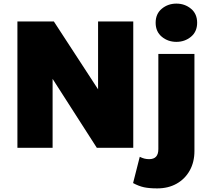

<svg xmlns="http://www.w3.org/2000/svg" viewBox="-20 -819 1160 1064"><path d="M76.5 0V-700H278.5L523.5 -324V-700H718.5V0H516.5L271.5 -382V0ZM851.5 225Q807.5 225 778.2 218.8Q749 212.5 717.5 195.5L754.5 50Q767.5 56.5 780 59.8Q792.5 63 806.5 63Q832 63 844.8 49.2Q857.5 35.5 857.5 7V-520H1057.5V18Q1057.5 79 1031.5 125.8Q1005.5 172.5 959 198.8Q912.5 225 851.5 225ZM957.5 -587Q911 -587 876.8 -615.2Q842.5 -643.5 842.5 -693Q842.5 -742.5 876.8 -770.8Q911 -799 957.5 -799Q1004 -799 1038.2 -770.8Q1072.5 -742.5 1072.5 -693Q1072.5 -643.5 1038.2 -615.2Q1004 -587 957.5 -587Z"/></svg>

Font: Geologica Roman Black
Style: Regular
Weight: 900
Designer: Sindre Bremnes, Frode Helland
Foundry: Monokrom Skriftforlag AS
Version: Version 1.010;gftools[0.9.28]